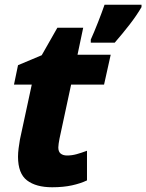

<svg xmlns="http://www.w3.org/2000/svg" viewBox="-20 -780 617 810"><path d="M363 -613Q377 -644 393.5 -686Q410 -728 421 -760H577V-750Q556 -714 526.5 -676Q497 -638 464 -600H363ZM200 10Q132 10 94 -19Q56 -48 56 -119Q56 -135 58.5 -154.5Q61 -174 64 -191L114 -423H39L56 -505L156 -547L222 -663H331L307 -549H447L419 -423H280L231 -195Q229 -185 227.5 -174.5Q226 -164 226 -158Q226 -140 236 -132Q246 -124 263 -124Q283 -124 303 -129.5Q323 -135 347 -144V-19Q320 -6 283.5 2Q247 10 200 10Z"/></svg>

Font: Noto Sans ExtraBold
Style: Italic
Weight: 800
Italic angle: -12°
Designer: Monotype Design Team
Foundry: Monotype Imaging Inc.
Version: Version 2.013; ttfautohint (v1.8.4.7-5d5b)